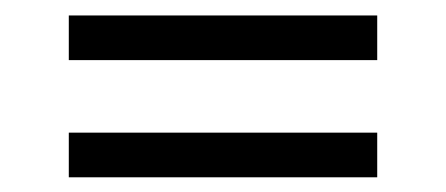

<svg xmlns="http://www.w3.org/2000/svg" viewBox="-20 -365 585 252"><path d="M475.1 -286.1H70.3V-344.7H475.1ZM475.1 -132.3H70.3V-190.9H475.1Z"/></svg>

Font: IranNastaliq
Style: Regular
Weight: 400
Designer: Hossein Zahedi
Version: Version 1.5